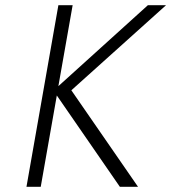

<svg xmlns="http://www.w3.org/2000/svg" viewBox="-20 -720 660 740"><path d="M550 -700H620L255 -372L512 0H442L199 -352L137 0H82L205 -700H260L205 -388Z"/></svg>

Font: Renner* Light
Style: Light Italic
Weight: 300
Italic angle: -10°
Version: Version 003.000 ; ttfautohint (v0.97) -l 8 -r 50 -G 200 -x 1